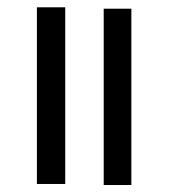

<svg xmlns="http://www.w3.org/2000/svg" viewBox="-20 -495 480 536"><path d="M162.1 18.6H83V-474.6H162.1ZM346.7 21.5H269.5V-470.7H346.7Z"/></svg>

Font: NTR
Style: Regular
Weight: 400
Designer: Purushoth Kumar Guthula
Foundry: Silicon Andhra, USA.
Version: Version 1.0.5; ttfautohint (v1.2.25-373a) -l 7 -r 28 -G 50 -